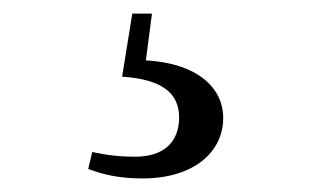

<svg xmlns="http://www.w3.org/2000/svg" viewBox="-20 -22 478 283"><path d="M160 91C220 95 244 116 244 151C244 187 222 209 179 209C159 209 138 207 116 202L110 227C131 235 155 241 190 241C267 241 309 201 309 152C309 106 269 71 195 67L204 -2H175Z"/></svg>

Font: Source Han Serif CN Medium
Style: Regular
Weight: 500
Designer: Ryoko NISHIZUKA 西塚涼子 (kana & ideographs); Frank Grießhammer (Latin, Greek & Cyrillic); Wenlong ZHANG 张文龙 (bopomofo); San
Foundry: Adobe
Version: Version 2.002;hotconv 1.1.0;makeotfexe 2.6.0